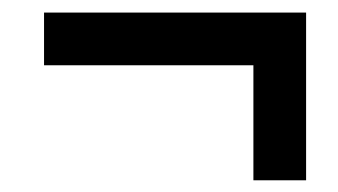

<svg xmlns="http://www.w3.org/2000/svg" viewBox="-20 -416 551 313"><path d="M479 -395.5V-122.1H393.1V-309.6H51.8V-395.5Z"/></svg>

Font: Open Sans SemiCondensed SemiBold
Style: Italic
Weight: 600
Width: 4
Italic angle: -12°
Designer: Monotype Design Team
Foundry: Monotype Imaging Inc.
Version: Version 3.000